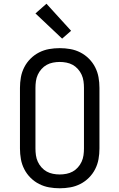

<svg xmlns="http://www.w3.org/2000/svg" viewBox="-20 -1001 640 1029"><path d="M300 8Q271 8 243 3Q215 -2 189.5 -15Q164 -28 143.5 -48.5Q123 -69 110 -94.5Q97 -120 92 -148Q87 -176 87 -205V-530Q87 -559 92 -587Q97 -615 110 -640.5Q123 -666 143.5 -686.5Q164 -707 189.5 -720Q215 -733 243 -738Q271 -743 300 -743Q329 -743 357 -738Q385 -733 410.5 -720Q436 -707 456.5 -686.5Q477 -666 490 -640.5Q503 -615 508 -587Q513 -559 513 -530V-205Q513 -176 508 -148Q503 -120 490 -94.5Q477 -69 456.5 -48.5Q436 -28 410.5 -15Q385 -2 357 3Q329 8 300 8ZM300 -66Q318 -66 336 -69.5Q354 -73 369.5 -81.5Q385 -90 397.5 -104Q410 -118 417.5 -134.5Q425 -151 427.5 -169Q430 -187 430 -205V-530Q430 -548 427.5 -566Q425 -584 417.5 -600.5Q410 -617 397.5 -631Q385 -645 369.5 -653.5Q354 -662 336 -665.5Q318 -669 300 -669Q282 -669 264 -665.5Q246 -662 230.5 -653.5Q215 -645 202.5 -631Q190 -617 182.5 -600.5Q175 -584 172.5 -566Q170 -548 170 -530V-205Q170 -187 172.5 -169Q175 -151 182.5 -134.5Q190 -118 202.5 -104Q215 -90 230.5 -81.5Q246 -73 264 -69.5Q282 -66 300 -66ZM313 -794 170 -929 229 -981 361 -836Z"/></svg>

Font: Iosevka Etoile
Style: Regular
Weight: 400
Designer: Belleve Invis
Foundry: Belleve Invis
Version: Version 33.2.4